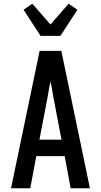

<svg xmlns="http://www.w3.org/2000/svg" viewBox="-20 -1007 540 1027"><path d="M39 0 192 -735H308L461 0H358L326 -172H174L142 0ZM309 -260 265 -490Q262 -511 258 -531.5Q254 -552 250 -572Q246 -552 242 -531.5Q238 -511 235 -490L191 -260ZM197 -815 106 -955 153 -987 250 -876 347 -987 394 -955 303 -815Z"/></svg>

Font: Iosevka SS18 Semibold
Style: Regular
Weight: 600
Monospace: yes
Designer: Belleve Invis
Foundry: Belleve Invis
Version: Version 25.1.1; ttfautohint (v1.8.4)